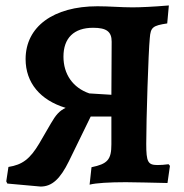

<svg xmlns="http://www.w3.org/2000/svg" viewBox="-20 -669 676 705"><path d="M599 -66C584 -64 570 -63 559 -63C523 -63 517 -74 517 -141C517 -231 525 -480 530 -529C533 -569 541 -575 594 -583L600 -649C541 -644 495 -642 466 -642C424 -642 381 -646 338 -646C176 -646 74 -571 74 -452C74 -365 128 -301 221 -273C198 -262 185 -247 167 -216L124 -142C90 -85 62 -64 11 -56L3 -3L7 5L129 16C171 16 201 -12 233 -77L313 -241H389V-139C389 -83 375 -67 316 -55L309 9C332 3 382 0 442 0C478 0 539 2 595 3L604 -60ZM308 -326C247 -347 213 -397 213 -461C213 -529 251 -567 322 -567C371 -567 390 -553 390 -516L389 -321Z"/></svg>

Font: Alegreya SC
Style: Bold
Weight: 700
Designer: Juan Pablo del Peral
Foundry: Huerta Tipografica
Version: Version 2.007;PS 002.007;hotconv 1.0.88;makeotf.lib2.5.64775